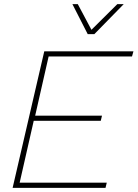

<svg xmlns="http://www.w3.org/2000/svg" viewBox="-20 -908 665 928"><path d="M41 0 194 -660H625L618 -635H215L150 -349H473L467 -324H143L75 -25H496L490 0ZM404 -743 330 -888H356L422 -764L547 -888H578L436 -743Z"/></svg>

Font: Work Sans ExtraLight
Style: Italic
Weight: 200
Italic angle: -13°
Designer: Wei Huang
Foundry: Wei Huang
Version: Version 2.012; ttfautohint (v1.8.3)